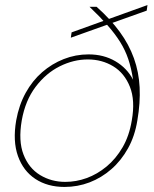

<svg xmlns="http://www.w3.org/2000/svg" viewBox="-20 -727 608 759"><path d="M235 12Q168 12 120 -19.5Q72 -51 51 -110Q30 -169 44 -251Q55 -312 81.5 -360Q108 -408 146.5 -441.5Q185 -475 232 -493.5Q279 -512 330 -512Q390 -512 436 -485Q482 -458 506 -412Q499 -458 487 -493.5Q475 -529 455 -561Q435 -593 405.5 -626.5Q376 -660 334 -700H362Q417 -651 453.5 -601Q490 -551 509.5 -496.5Q529 -442 532 -381.5Q535 -321 523 -251Q513 -189 486 -140.5Q459 -92 420 -58Q381 -24 334 -6Q287 12 235 12ZM238 -8Q281 -8 322.5 -23Q364 -38 401 -68.5Q438 -99 464.5 -144.5Q491 -190 501 -251Q515 -330 493.5 -384Q472 -438 427.5 -465Q383 -492 327 -492Q271 -492 216.5 -465Q162 -438 121 -384Q80 -330 66 -251Q52 -170 73 -116Q94 -62 138.5 -35Q183 -8 238 -8ZM260 -578 263 -599 563 -707 560 -685Z"/></svg>

Font: DM Sans 16pt Thin
Style: Italic
Weight: 250
Italic angle: -10°
Version: Version 4.004;gftools[0.9.30]